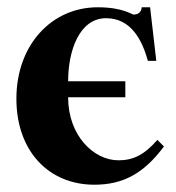

<svg xmlns="http://www.w3.org/2000/svg" viewBox="-20 -493 484 527"><path d="M412 -109C375 -67 345 -53 305 -53C238 -53 167 -120 167 -226H324V-270H167C167 -354 198 -443 271 -443C340 -443 370 -383 386 -326H409L392 -473H369C368 -458 357 -453 347 -453C341 -453 318 -473 248 -473C122 -473 25 -370 25 -222C25 -79 113 14 239 14C318 14 375 -17 430 -91Z"/></svg>

Font: XITS
Style: Bold
Weight: 700
Designer: MicroPress Inc., with final additions and corrections provided by Coen Hoffman, Elsevier (retired)
Version: Version 1.302